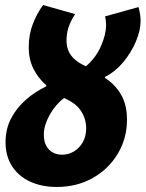

<svg xmlns="http://www.w3.org/2000/svg" viewBox="-20 -730 578 762"><path d="M226 -116Q252 -116 273.5 -129Q295 -142 308.5 -165.5Q322 -189 322 -221Q322 -258 301.5 -289.5Q281 -321 234 -341Q199 -314 176.5 -273Q154 -232 154 -197Q154 -168 164 -150.5Q174 -133 190 -124.5Q206 -116 226 -116ZM205 12Q145 12 99 -9.5Q53 -31 27.5 -71Q2 -111 2 -165Q2 -218 24 -260Q46 -302 82.5 -334Q119 -366 163 -387L164 -391Q131 -420 112.5 -457.5Q94 -495 94 -542Q94 -592 110 -634Q126 -676 151 -710L278 -674Q260 -646 252 -621.5Q244 -597 244 -569Q244 -546 252 -527.5Q260 -509 277 -494Q294 -479 321 -467Q360 -500 380.5 -546.5Q401 -593 401 -631Q401 -650 397 -665L530 -702Q534 -686 536 -672.5Q538 -659 538 -647Q538 -609 519 -564.5Q500 -520 468.5 -482.5Q437 -445 397 -425L396 -421Q435 -397 459.5 -356Q484 -315 484 -255Q484 -181 447.5 -120Q411 -59 348 -23.5Q285 12 205 12Z"/></svg>

Font: Source Sans 3 ExtraBold
Style: Italic
Weight: 800
Italic angle: -11°
Version: Version 3.052;hotconv 1.1.0;makeotfexe 2.6.0